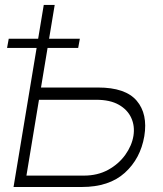

<svg xmlns="http://www.w3.org/2000/svg" viewBox="-20 -747 652 767"><path d="M143.8 -397.4H371.8Q481.2 -397.4 526.1 -344.6Q571 -291.9 556.5 -203.1Q541.2 -113.3 478.5 -56.6Q415.8 0 306.8 0H34.1L154.8 -727.3H198.5ZM135.7 -348.4 85.6 -45.5H315Q370 -45.5 412.3 -68.7Q454.5 -92 480.6 -128.6Q506.7 -165.1 513.1 -204.5Q519.2 -243.3 504.4 -275.9Q489.7 -308.6 454.7 -328.5Q419.7 -348.4 364.7 -348.4ZM8.2 -555.4 14.9 -592.3H299L292.3 -555.4Z"/></svg>

Font: Inter Extra Light  BETA
Style: Italic
Weight: 200
Italic angle: 9.39999°
Designer: Rasmus Andersson
Foundry: rsms
Version: Version 3.011;git-f93a4a705